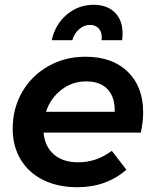

<svg xmlns="http://www.w3.org/2000/svg" viewBox="-20 -776 648 802"><path d="M578 -307Q578 -265 568 -222H162Q167 -164 205 -131Q243 -98 307 -98Q383 -98 447 -146L508 -67Q424 6 303 6Q222 6 161 -24Q100 -54 66.5 -109.5Q33 -165 33 -238Q33 -323 72.5 -391.5Q112 -460 181.5 -499.5Q251 -539 337 -539Q449 -539 513.5 -476.5Q578 -414 578 -307ZM340 -436Q282 -436 236.5 -401Q191 -366 172 -309H459Q461 -369 430 -402.5Q399 -436 340 -436ZM405 -621Q405 -644 391.5 -658Q378 -672 356 -672Q331 -672 310.5 -654Q290 -636 282 -608H196Q211 -675 259.5 -715.5Q308 -756 371 -756Q427 -756 459.5 -724Q492 -692 492 -637Q492 -618 490 -608H404Q405 -612 405 -621Z"/></svg>

Font: Gontserrat Medium
Style: Italic
Weight: 500
Italic angle: -11.3°
Designer: Julieta Ulanovsky
Foundry: Julieta Ulanovsky
Version: Version 6.001